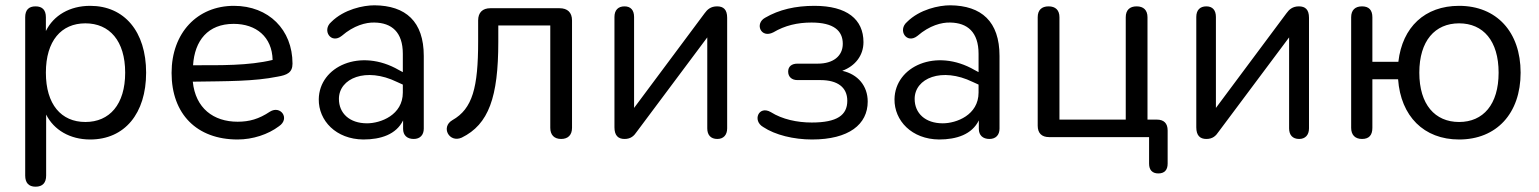

<svg xmlns="http://www.w3.org/2000/svg" viewBox="-20 -517 5805 724"><path d="M114 187C141 187 154 172 154 145V-85C183 -27 244 9 320 9C450 9 531 -89 531 -243C531 -398 449 -495 320 -495C243 -495 182 -459 153 -400V-452C153 -479 140 -493 114 -493C88 -493 75 -479 75 -452V145C75 172 88 187 114 187ZM302 -57C211 -57 153 -123 153 -243C153 -363 211 -429 302 -429C393 -429 452 -363 452 -243C452 -123 393 -57 302 -57Z M876 9C933 9 991 -10 1032 -41C1075 -70 1038 -121 998 -96C956 -68 920 -58 876 -58C785 -58 717 -109 707 -209C840 -211 938 -210 1027 -228C1062 -234 1083 -243 1083 -277C1083 -405 993 -495 862 -495C724 -495 627 -393 627 -242C627 -87 722 9 876 9ZM708 -271C714 -364 764 -427 861 -427C946 -427 1006 -378 1008 -291C918 -269 810 -271 708 -271Z M1350 9C1416 9 1474 -10 1500 -63V-31C1500 -7 1515 7 1540 7C1564 7 1578 -8 1578 -32V-306C1578 -436 1510 -496 1392 -497C1350 -497 1277 -482 1229 -434C1193 -403 1228 -349 1269 -382C1314 -421 1360 -433 1392 -432C1457 -431 1499 -396 1499 -314V-245L1484 -253C1339 -337 1184 -267 1182 -143C1181 -62 1247 8 1350 9ZM1258 -144C1258 -222 1360 -265 1477 -208L1499 -198V-168C1499 -83 1415 -52 1364 -52C1298 -52 1258 -90 1258 -144Z M2096 7C2122 7 2137 -8 2137 -35V-440C2137 -470 2120 -486 2090 -486H1829C1800 -486 1783 -470 1783 -440V-361C1783 -187 1762 -107 1686 -64C1641 -38 1674 23 1721 2C1823 -48 1859 -151 1859 -359V-421H2055V-35C2055 -8 2070 7 2096 7Z M2335 7C2359 7 2371 -5 2381 -20L2647 -376V-33C2647 -8 2660 7 2685 7C2708 7 2722 -8 2722 -33V-450C2722 -481 2708 -493 2684 -493C2660 -493 2647 -481 2637 -467L2371 -110V-453C2371 -479 2358 -493 2335 -493C2311 -493 2297 -479 2297 -453V-37C2297 -6 2311 7 2335 7Z M3042 9C3181 9 3252 -48 3252 -134C3252 -193 3215 -237 3156 -250C3205 -268 3236 -308 3236 -358C3236 -444 3174 -495 3051 -495C2980 -495 2918 -481 2865 -450C2825 -428 2849 -371 2896 -395C2940 -421 2987 -432 3040 -432C3124 -432 3158 -401 3158 -352C3158 -305 3121 -277 3064 -277H2987C2965 -277 2952 -266 2952 -247C2952 -228 2965 -215 2987 -215H3074C3138 -215 3175 -188 3175 -137C3175 -83 3137 -55 3041 -55C2986 -55 2930 -67 2887 -94C2841 -121 2816 -62 2858 -38C2903 -8 2973 9 3042 9Z M3521 9C3587 9 3645 -10 3671 -63V-31C3671 -7 3686 7 3711 7C3735 7 3749 -8 3749 -32V-306C3749 -436 3681 -496 3563 -497C3521 -497 3448 -482 3400 -434C3364 -403 3399 -349 3440 -382C3485 -421 3531 -433 3563 -432C3628 -431 3670 -396 3670 -314V-245L3655 -253C3510 -337 3355 -267 3353 -143C3352 -62 3418 8 3521 9ZM3429 -144C3429 -222 3531 -265 3648 -208L3670 -198V-168C3670 -83 3586 -52 3535 -52C3469 -52 3429 -90 3429 -144Z M4348 137C4371 137 4383 124 4383 100V-25C4383 -52 4369 -66 4342 -66H4307V-452C4307 -479 4292 -493 4266 -493C4240 -493 4225 -479 4225 -452V-66H3975V-452C3975 -479 3960 -493 3934 -493C3908 -493 3893 -479 3893 -452V-43C3893 -15 3908 0 3936 0H4313V100C4313 124 4325 137 4348 137Z M4529 7C4553 7 4565 -5 4575 -20L4841 -376V-33C4841 -8 4854 7 4879 7C4902 7 4916 -8 4916 -33V-450C4916 -481 4902 -493 4878 -493C4854 -493 4841 -481 4831 -467L4565 -110V-453C4565 -479 4552 -493 4529 -493C4505 -493 4491 -479 4491 -453V-37C4491 -6 4505 7 4529 7Z M5482 9C5623 9 5714 -89 5714 -243C5714 -397 5623 -495 5482 -495C5353 -495 5268 -415 5253 -284H5155V-452C5155 -479 5142 -493 5116 -493C5090 -493 5075 -479 5075 -452V-35C5075 -8 5090 7 5116 7C5143 7 5155 -8 5155 -35V-218H5252C5262 -79 5349 9 5482 9ZM5482 -57C5391 -57 5332 -123 5332 -243C5332 -363 5391 -429 5482 -429C5573 -429 5631 -363 5631 -243C5631 -123 5573 -57 5482 -57Z"/></svg>

Font: SN Pro Book
Style: Regular
Weight: 350
Designer: Tobias Whetton
Foundry: Supernotes
Version: Version 1.003;Glyphs 3.3 (3324)